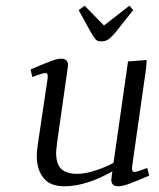

<svg xmlns="http://www.w3.org/2000/svg" viewBox="-20 -651 560 678"><path d="M87.9 -405.8Q142.6 -429.2 163.1 -436.5Q183.6 -443.8 195.8 -443.8Q220.2 -443.8 220.2 -420.9Q220.2 -419.4 219.7 -416.7Q219.2 -414.1 218.8 -409.4Q218.3 -404.8 217.8 -401.9L182.1 -150.9Q178.2 -120.6 178.2 -111.8Q178.2 -71.8 196.3 -54.4Q214.4 -37.1 252.9 -37.1Q281.2 -37.1 319.6 -49.8Q357.9 -62.5 380.9 -76.2L432.1 -434.1L498 -439L496.1 -411.1L446.8 -64.9Q443.8 -43.9 454.1 -43.9Q464.4 -43.9 500 -58.1L506.8 -30.8Q454.6 -8.3 432.6 -0.7Q410.6 6.8 397.9 6.8Q373 6.8 373 -16.1Q373 -19.5 375 -33.2L377 -45.9Q284.2 6.8 207 6.8Q156.2 6.8 133.1 -23.2Q109.9 -53.2 109.9 -99.1Q109.9 -114.7 112.8 -136.2L147.9 -372.1Q150.9 -393.1 141.1 -393.1Q129.9 -393.1 94.2 -378.9ZM257.8 -615.2 278.8 -630.9 347.2 -561 437 -630.9 450.2 -615.2 388.2 -537.1Q372.6 -518.6 362.3 -511.7Q352.1 -504.9 337.9 -504.9Q324.7 -504.9 318.8 -510.7Q313 -516.6 300.8 -537.1Z"/></svg>

Font: Dehuti
Style: Italic
Weight: 400
Version: Version 1.2